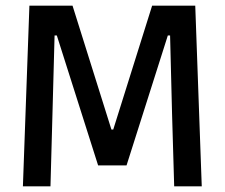

<svg xmlns="http://www.w3.org/2000/svg" viewBox="-20 -659 794 679"><path d="M158.5 0H61L84 -639H236.5L374 -201H380.5L518 -639H670.5L693.5 0H596L588.5 -255.5L581.5 -533.5H573.5L427.5 -74H327L181 -533.5H173L165.5 -255Z"/></svg>

Font: Anek Malayalam Medium
Style: Regular
Weight: 500
Designer: Maithili Shingre (Malayalam) & Yesha Goshar (Latin)
Foundry: Ek Type
Version: Version 1.003